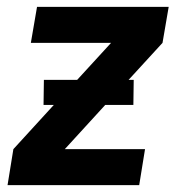

<svg xmlns="http://www.w3.org/2000/svg" viewBox="-20 -540 540 560"><path d="M2 0 19 -105 137 -234H107L108 -307H205L304 -415H70L88 -520H472L454 -415L355 -307H370L369 -234H287L169 -105H403L386 0Z"/></svg>

Font: Iosevka SS18 Extrabold
Style: Italic
Weight: 800
Italic angle: -9°
Monospace: yes
Designer: Belleve Invis
Foundry: Belleve Invis
Version: Version 25.1.1; ttfautohint (v1.8.4)